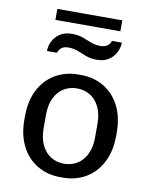

<svg xmlns="http://www.w3.org/2000/svg" viewBox="-92 -900 773 978"><g transform="rotate(10 294.5 -411.0)"><path d="M288 10Q221.5 10 169 -20.9Q116.5 -51.8 86.8 -109.6Q57 -167.5 57 -247.2V-263.8Q57 -344.5 87 -402Q117 -459.5 169.4 -490.2Q221.8 -521 288 -521H300.8Q368 -521 420.1 -490.1Q472.2 -459.2 502 -401.8Q531.8 -344.2 531.8 -263.8V-247.2Q531.8 -167.5 501.8 -109.5Q471.8 -51.5 419.5 -20.8Q367.2 10 300.8 10ZM294 -60.8Q331.8 -60.8 361.8 -78.8Q391.8 -96.8 409.6 -133Q427.5 -169.2 427.5 -221.8V-289.2Q427.5 -342.8 409.6 -378.5Q391.8 -414.2 361.8 -432.2Q331.8 -450.2 294 -450.2Q257 -450.2 227 -432.2Q197 -414.2 179.1 -378.5Q161.2 -342.8 161.2 -289.2V-221.8Q161.2 -169.2 179.1 -133Q197 -96.8 227 -78.8Q257 -60.8 294 -60.8ZM109.5 -611.2Q109.5 -636.2 121.6 -661.2Q133.8 -686.2 158.6 -702.9Q183.5 -719.5 221.2 -719.5Q253 -719.5 276.8 -710.8Q300.5 -702 322.8 -692.9Q345 -683.8 372 -683.8Q394.8 -683.8 408.2 -693.1Q421.8 -702.5 426.8 -719.5H478Q478 -695.2 466 -670.2Q454 -645.2 429.5 -628.2Q405 -611.2 366.2 -611.2Q335.2 -611.2 312.2 -620Q289.2 -628.8 267 -637.9Q244.8 -647 215.5 -647.8Q192.8 -647.8 179.6 -638Q166.5 -628.2 161.5 -611.2ZM124.5 -774.8V-831.5H460.5V-774.8Z"/></g></svg>

Font: Chivo Medium
Style: Regular
Weight: 500
Designer: Hector Gatti
Foundry: Omnibus-Type
Version: Version 2.002